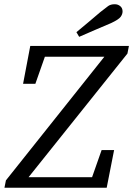

<svg xmlns="http://www.w3.org/2000/svg" viewBox="-20 -887 629 907"><path d="M89 -491 123 -670H589L582 -634L115 -50H415L460 -178H519L484 0H1L8 -35L473 -619H192L147 -491ZM341 -735Q370 -759 398 -782.5Q426 -806 454 -830Q479 -850 491 -858.5Q503 -867 522 -867Q537 -867 548 -858Q559 -849 559 -833Q559 -820 550 -807.5Q541 -795 505 -778Q468 -762 430 -746Q392 -730 354 -713Z"/></svg>

Font: Source Serif Pro
Style: Italic
Weight: 400
Italic angle: -12°
Designer: Frank Grießhammer
Foundry: Adobe Systems Incorporated
Version: Version 3.001;hotconv 1.0.111;makeotfexe 2.5.65597